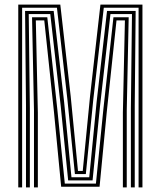

<svg xmlns="http://www.w3.org/2000/svg" viewBox="-20 -820 703 840"><path d="M59.9 0V-800H243.8L289.3 -398.6L321.2 -72.3H342L373.9 -398.6L419.4 -800H603.2V0H586.3V-786.1H434.1L388.4 -386.6L355.5 -58.4H307.7L274.7 -386.6L229.1 -786.1H76.8V0ZM128.7 0V-337.1L120.2 -744.5H186.9L230.8 -341.8L263.5 -16.8H399.7L432.2 -341.8L476.3 -744.5H543L534.5 -337.1V0H517.6V-327L526.5 -730.7H489.7L446.8 -327.1L415.6 -3H247.6L216.4 -327.1L173.7 -730.7H136.7L145.6 -327V0ZM93.7 0V-359.7L89.7 -772.3H214.8L260.5 -373.7L292.6 -44.6H370.5L402.7 -373.7L448.3 -772.3H573.5L569.5 -359.7V0H552.6V-346.8L557.4 -758.4H463.2L417.5 -355.2L385 -30.7H278.2L245.7 -355.2L200 -758.4H105.7L110.6 -346.8V0Z"/></svg>

Font: Big Shoulders Inline Text SC Thin
Style: Regular
Weight: 100
Designer: Patric King
Foundry: XO Type Co
Version: Version 2.002